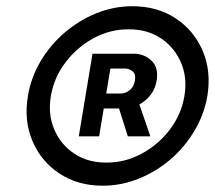

<svg xmlns="http://www.w3.org/2000/svg" viewBox="-20 -757 681 608"><path d="M305.2 -168.9Q226.6 -168.9 168.5 -207.3Q110.4 -245.6 82.8 -310.3Q55.2 -375 68.4 -453.1Q78.1 -511.7 108.6 -563.2Q139.2 -614.7 184.8 -653.8Q230.5 -692.9 285.4 -715.1Q340.3 -737.3 399.4 -737.3Q478 -737.3 536.1 -699Q594.2 -660.6 621.8 -596.2Q649.4 -531.7 636.7 -453.1Q626.5 -394.5 595.9 -343Q565.4 -291.5 520 -252.4Q474.6 -213.4 419.2 -191.2Q363.8 -168.9 305.2 -168.9ZM316.9 -242.2Q375.5 -241.7 428.5 -270.3Q481.4 -298.8 517.8 -346.7Q554.2 -394.5 564 -453.1Q573.7 -511.2 553 -559.3Q532.2 -607.4 489 -636Q445.8 -664.6 387.2 -664.1Q329.1 -664.6 276.4 -636Q223.6 -607.4 187.3 -559.3Q150.9 -511.2 141.1 -453.1Q131.3 -395 151.9 -346.9Q172.4 -298.8 215.6 -270.3Q258.8 -241.7 316.9 -242.2ZM229.5 -325.2 272.9 -586.9H402.3Q435.5 -587.4 459.2 -565.4Q482.9 -543.5 476.1 -502Q471.7 -475.1 456.5 -456.1Q441.4 -437 421.4 -426.3L456.1 -325.2H384.8L356.9 -413.6H308.6L293.9 -325.2ZM316.4 -460.9H362.8Q377 -460.9 390.4 -471.2Q403.8 -481.4 407.2 -502Q410.6 -522.5 400.1 -531Q389.6 -539.6 376.5 -540H329.6Z"/></svg>

Font: Inter Display Semi Bold
Style: Italic
Weight: 600
Italic angle: -9.39999°
Designer: Rasmus Andersson
Foundry: rsms
Version: Version 4.000;git-4fc901f